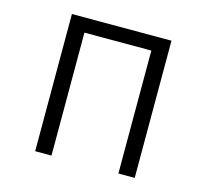

<svg xmlns="http://www.w3.org/2000/svg" viewBox="-84 -633 782 728"><g transform="rotate(15 307.5 -269.0)"><path d="M503.1 0H439V-482.6H176.4V0H112.3V-538.5H503.1Z"/></g></svg>

Font: Fira Code Fixed Light
Style: Regular
Weight: 300
Monospace: yes
Designer: Carrois Corporate, Edenspiekermann AG, Nikita Prokopov
Foundry: Carrois Corporate, Edenspiekermann AG, Nikita Prokopov
Version: Version 5.002